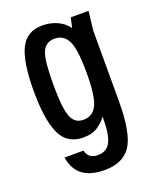

<svg xmlns="http://www.w3.org/2000/svg" viewBox="-138 -633 733 902"><g transform="rotate(-20 228.5 -181.5)"><path d="M229 188Q160 188 120.5 159.5Q81 131 70 68H165Q171 91 185 101Q199 111 222 111Q267 111 286 73.5Q305 36 304 -52Q291 -32 262.5 -11Q234 10 187 10Q105 10 73 -61.5Q41 -133 41 -274Q41 -420 73.5 -485.5Q106 -551 183 -551Q225 -551 259.5 -534.5Q294 -518 312 -491L323 -541H412L401 -447V-94Q401 66 361 127Q321 188 229 188ZM216 -473Q171 -473 154 -431Q138 -390 138 -274Q138 -154 155 -111Q171 -68 216 -68Q262 -68 283 -111Q304 -153 304 -271Q304 -389 283 -431Q262 -473 216 -473Z"/></g></svg>

Font: Medium
Style: Regular
Weight: 500
Designer: Fernando Haro
Foundry: deFharo
Version: Version 1.787